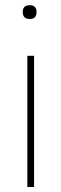

<svg xmlns="http://www.w3.org/2000/svg" viewBox="-20 -559 238 754"><path d="M96.7 -484.4Q69.3 -484.4 69.3 -511.7Q69.3 -538.6 96.7 -538.6Q123.5 -538.6 123.5 -511.7Q123.5 -484.4 96.7 -484.4ZM87.4 175.3V-339.8H113.8V175.3Z"/></svg>

Font: Mardoto Thin
Style: Regular
Weight: 250
Designer: Christian Robertson, Vahan Hovhannisyan
Foundry: Google
Version: Version 1.000